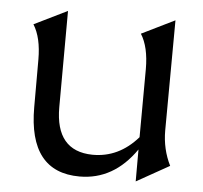

<svg xmlns="http://www.w3.org/2000/svg" viewBox="-44 -566 660 623"><g transform="rotate(5 286.0 -254.0)"><path d="M501 -161Q501 -100 527 -48L420 12V-92Q348 12 237 12Q71 12 71 -199V-354Q71 -426 45 -467L153 -520L152 -206Q152 -64 272 -62Q358 -61 420 -132L421 -354Q421 -426 395 -467L503 -520Z"/></g></svg>

Font: Coconat
Style: Regular
Weight: 400
Designer: Sara Lavazza
Foundry: Collletttivo
Version: Version 1.000;Glyphs 3.2 (3217)